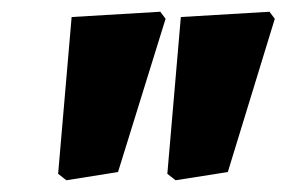

<svg xmlns="http://www.w3.org/2000/svg" viewBox="-20 -666 488 327"><path d="M439 -646 448 -634 368 -373 279 -359 265 -370 288 -637ZM253 -646 262 -634 181 -373 93 -359 79 -370 102 -637Z"/></svg>

Font: Alegreya Sans Black
Style: Italic
Weight: 900
Italic angle: -7°
Designer: Juan Pablo del Peral
Foundry: Huerta Tipografica
Version: Version 2.007